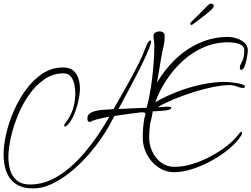

<svg xmlns="http://www.w3.org/2000/svg" viewBox="-99 -909 1409 1076"><path d="M87 147Q28 147 -9 122.5Q-46 98 -62.5 55Q-79 12 -79 -43Q-79 -94 -64.5 -158Q-50 -222 -21.5 -287.5Q7 -353 47.5 -408Q88 -463 140 -497Q192 -531 254 -531Q290 -531 310.5 -514.5Q331 -498 340 -471Q349 -444 349 -413Q349 -383 340 -342.5Q331 -302 315 -264.5Q299 -227 276 -205Q274 -204 271.5 -202Q269 -200 266 -200Q261 -200 261 -206Q261 -214 268 -221Q297 -257 310 -299Q323 -341 323 -387Q323 -408 318 -434Q313 -460 299 -479Q285 -498 257 -498Q199 -498 150.5 -465Q102 -432 64 -378Q26 -324 0.5 -261Q-25 -198 -38.5 -137Q-52 -76 -52 -29Q-52 12 -41 47Q-30 82 -3 103.5Q24 125 70 125Q129 125 183.5 100.5Q238 76 286.5 35Q335 -6 377 -56Q419 -106 453.5 -157.5Q488 -209 514 -255Q491 -251 468 -246Q445 -241 422 -233Q418 -232 414 -229Q410 -226 405 -226Q395 -226 393 -231.5Q391 -237 391 -247Q391 -266 408.5 -276Q426 -286 450.5 -290Q475 -294 499.5 -295Q524 -296 537 -297Q574 -362 611 -427Q648 -492 681 -559Q694 -585 704.5 -612Q715 -639 727 -665Q729 -670 733 -675.5Q737 -681 744 -682Q748 -680 748 -677Q748 -666 736.5 -637.5Q725 -609 707 -570.5Q689 -532 667 -490Q645 -448 624.5 -409Q604 -370 588 -340.5Q572 -311 565 -298Q605 -300 644 -302Q683 -304 723 -305Q737 -356 746.5 -418Q756 -480 761 -542.5Q766 -605 766 -657Q766 -670 763.5 -682.5Q761 -695 761 -707Q761 -721 772 -727Q783 -733 794 -733Q824 -733 824 -706Q824 -675 816 -642Q808 -609 803 -577L781 -446Q823 -518 883 -576Q943 -634 1018.5 -668Q1094 -702 1179 -702Q1201 -702 1227 -694Q1253 -686 1271.5 -669Q1290 -652 1290 -625Q1290 -619 1287.5 -602Q1285 -585 1280.5 -565Q1276 -545 1269 -531Q1262 -517 1252 -517Q1248 -517 1246.5 -522.5Q1245 -528 1245 -531Q1245 -542 1257.5 -564.5Q1270 -587 1270 -629Q1270 -648 1253 -657Q1236 -666 1214.5 -669Q1193 -672 1179 -672Q1107 -672 1042.5 -644Q978 -616 925.5 -568Q873 -520 833.5 -460Q794 -400 771 -336Q826 -368 892.5 -394Q959 -420 1029 -435Q1099 -450 1163 -450Q1168 -450 1185.5 -448.5Q1203 -447 1223.5 -444Q1244 -441 1259 -436Q1274 -431 1274 -423Q1274 -419 1269.5 -417.5Q1265 -416 1263 -416Q1249 -416 1229.5 -424Q1210 -432 1188 -432Q1149 -432 1096 -421.5Q1043 -411 986 -393Q929 -375 876 -353Q823 -331 784 -308Q800 -309 815.5 -310Q831 -311 847 -311Q851 -311 856 -310Q861 -309 861 -304Q861 -298 847.5 -294Q834 -290 815 -288.5Q796 -287 779.5 -286Q763 -285 757 -285Q755 -269 751.5 -252.5Q748 -236 743 -219Q737 -179 737 -137Q737 -97 754.5 -59.5Q772 -22 804 2Q836 26 879 26Q926 26 977.5 10.5Q1029 -5 1079.5 -31.5Q1130 -58 1172.5 -91.5Q1215 -125 1243 -162Q1245 -164 1247.5 -167Q1250 -170 1253 -170Q1258 -170 1258 -164Q1258 -160 1256.5 -156Q1255 -152 1253 -150Q1229 -112 1185 -75Q1141 -38 1087 -8.5Q1033 21 978.5 38.5Q924 56 879 56Q828 56 787.5 28Q747 0 724 -44Q701 -88 701 -137Q701 -193 710 -248Q716 -263 716 -270Q716 -277 710.5 -278Q705 -279 697 -280Q617 -271 542 -259L513 -205Q491 -165 457 -117.5Q423 -70 380 -23.5Q337 23 288 61.5Q239 100 188 123.5Q137 147 87 147ZM974 -769Q973 -769 970 -771Q967 -773 967 -774Q967 -779 970 -783Q974 -788 990 -803.5Q1006 -819 1025 -837.5Q1044 -856 1056 -870Q1063 -877 1070.5 -883Q1078 -889 1085 -889Q1089 -889 1093 -886Q1099 -882 1099 -876Q1099 -867 1080.5 -850Q1062 -833 1034.5 -812.5Q1007 -792 979 -771Q975 -769 974 -769Z"/></svg>

Font: Licorice
Style: Regular
Weight: 400
Designer: Robert E. Leuschke
Foundry: Robert E. Leuschke
Version: Version 1.010; ttfautohint (v1.8.3)